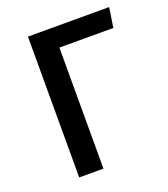

<svg xmlns="http://www.w3.org/2000/svg" viewBox="-110 -649 638 729"><g transform="rotate(-20 208.5 -284.5)"><path d="M184 0V-489H402L414 -569H86V0Z"/></g></svg>

Font: Glow Sans SC Condensed Medium
Style: Regular
Weight: 600
Width: 3
Designer: Ryoko NISHIZUKA (kana, bopomofo & ideographs); Paul D. Hunt (Latin, Greek & Cyrillic); Sandoll Communications, Soo-young
Version: Version 0.93